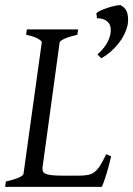

<svg xmlns="http://www.w3.org/2000/svg" viewBox="-20 -730 520 750"><path d="M414.1 -119.1Q404.3 -76.7 394.3 -45.4Q384.3 -14.2 377.9 0H0L2.9 -21Q33.7 -27.8 52.2 -35.9Q70.8 -43.9 71.8 -50.8L143.1 -564Q144 -569.8 128.9 -578.6Q113.8 -587.4 82 -594.2L85 -615.2H285.2L282.2 -594.2Q251.5 -587.4 232.9 -579.1Q214.4 -570.8 212.9 -564L146 -75.2Q145 -66.4 147.9 -60.3Q150.9 -54.2 159.9 -50.5Q168.9 -46.9 184.8 -45.4Q200.7 -43.9 225.1 -43.9H287.1Q307.6 -43.9 322 -46.4Q336.4 -48.8 348.1 -57.4Q359.9 -65.9 370.6 -82.5Q381.3 -99.1 395 -127.9L414.1 -119.1ZM478 -629.9Q474.1 -613.8 465.6 -595.9Q457 -578.1 443.8 -561.3Q430.7 -544.4 413.6 -529.3Q396.5 -514.2 375.5 -502.4L360.8 -517.6Q401.9 -553.7 411.1 -595.7Q413.6 -608.4 412.4 -619.9Q411.1 -631.3 404.8 -639.9Q398.4 -648.4 387.2 -653.6Q376 -658.7 358.9 -658.7L356.4 -678.2Q360.8 -683.1 373.5 -689Q386.2 -694.8 401.1 -699.7Q416 -704.6 429.9 -707.5Q443.8 -710.4 450.7 -710Q472.7 -698.7 477.8 -676.5Q482.9 -654.3 478 -629.9Z"/></svg>

Font: Gentium
Style: Italic
Weight: 400
Italic angle: -7°
Designer: J. Victor Gaultney
Version: Version 1.02; 2005; OFL release